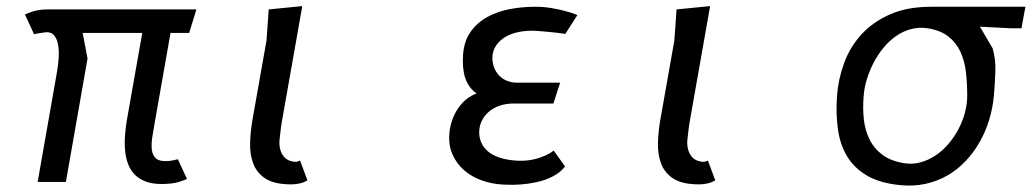

<svg xmlns="http://www.w3.org/2000/svg" viewBox="-20 -580 3290 612"><path d="M523.5 -475 474.5 -196.5Q470 -170.5 466 -146.5Q462 -122.5 463.8 -104.5Q465.5 -86.5 476.2 -76Q487 -65.5 511.5 -66.5Q517 -66.5 523.2 -67.5Q529.5 -68.5 535 -69.5Q541 -71 547 -72.5L576 -9.5Q566.5 -5 548.2 0.5Q530 6 498.5 6.5Q468 7 446.2 -0.8Q424.5 -8.5 410.2 -22.8Q396 -37 388.5 -56.5Q381 -76 378.8 -99.5Q376.5 -123 378.5 -149.5Q380.5 -176 385.5 -203.5L433.5 -475H243.5L259 -393.5L190 0H100L161 -347Q165.5 -371.5 167 -395.5Q168.5 -419.5 165 -438.2Q161.5 -457 151.8 -468Q142 -479 124 -477Q118.5 -476 112.2 -475.2Q106 -474.5 100.5 -473.5Q94.5 -472 88.5 -471L59.5 -534Q69 -538.5 87 -544.2Q105 -550 135.5 -550H606L583 -475Z M829.5 -451 836.5 -550 943.5 -560.5 879 -195.5Q876.5 -182.5 874.8 -167.2Q873 -152 871 -134.5Q868.5 -108.5 879 -89.2Q889.5 -70 911.5 -65.5Q922 -63 927.8 -65Q933.5 -67 936.5 -68L960 -5Q956.5 -3.5 951.8 -1Q947 1.5 940 3.5Q933 5.5 922.8 6.8Q912.5 8 898.5 7.5Q850.5 6 824 -12.2Q797.5 -30.5 786.8 -59.8Q776 -89 777.2 -126.2Q778.5 -163.5 785.5 -202.5Z M1765.5 -316.5 1744 -250H1617Q1592.5 -250 1572.2 -243Q1552 -236 1537.5 -223.2Q1523 -210.5 1515 -193.2Q1507 -176 1507.5 -156Q1508.5 -120 1536.2 -96.8Q1564 -73.5 1619.5 -68.5Q1649 -66 1672.2 -70.2Q1695.5 -74.5 1711.5 -81.5Q1730.5 -89 1745 -100L1781 -49.5Q1768 -31.5 1742.5 -18Q1731.5 -12 1716.8 -6.8Q1702 -1.5 1682.8 2.2Q1663.5 6 1639.5 8Q1615.5 10 1586 8.5Q1550 7 1517 -4.5Q1484 -16 1459.8 -37Q1435.5 -58 1422.2 -88Q1409 -118 1412.5 -156.5Q1414.5 -178 1421.8 -198.2Q1429 -218.5 1440.5 -235.2Q1452 -252 1467 -264Q1482 -276 1499 -282Q1473 -301 1463 -331.2Q1453 -361.5 1456 -405Q1459 -449 1480 -478.5Q1501 -508 1533.2 -525.8Q1565.5 -543.5 1605.2 -551Q1645 -558.5 1685.5 -558.5Q1714 -558.5 1738.2 -554.2Q1762.5 -550 1781 -545Q1802.5 -539.5 1820.5 -532L1782 -472Q1769.5 -473.5 1755.5 -475.5Q1743 -477 1727 -478.5Q1711 -480 1692 -481.5Q1660.5 -483.5 1634.2 -478.2Q1608 -473 1589.2 -461.2Q1570.5 -449.5 1560 -432.8Q1549.5 -416 1549.5 -395.5Q1549.5 -379 1555 -364.8Q1560.5 -350.5 1570.5 -339.8Q1580.5 -329 1595.2 -322.8Q1610 -316.5 1628.5 -316.5Z M2129.5 -451 2136.5 -550 2243.5 -560.5 2179 -195.5Q2176.5 -182.5 2174.8 -167.2Q2173 -152 2171 -134.5Q2168.5 -108.5 2179 -89.2Q2189.5 -70 2211.5 -65.5Q2222 -63 2227.8 -65Q2233.5 -67 2236.5 -68L2260 -5Q2256.5 -3.5 2251.8 -1Q2247 1.5 2240 3.5Q2233 5.5 2222.8 6.8Q2212.5 8 2198.5 7.5Q2150.5 6 2124 -12.2Q2097.5 -30.5 2086.8 -59.8Q2076 -89 2077.2 -126.2Q2078.5 -163.5 2085.5 -202.5Z M2648 -275Q2652 -328.5 2670.8 -379.5Q2689.5 -430.5 2725.8 -470.2Q2762 -510 2817 -534.2Q2872 -558.5 2948.5 -558.5H3248.5L3236 -490H3198.5L3103.5 -495L3144 -426Q3154 -391.5 3152.8 -354Q3151.5 -316.5 3148 -275Q3144.5 -236 3133.2 -198.8Q3122 -161.5 3103.2 -128.2Q3084.5 -95 3058.8 -67.5Q3033 -40 3000.8 -21.2Q2968.5 -2.5 2930.2 6Q2892 14.5 2848 10Q2784 3.5 2743.2 -20.5Q2702.5 -44.5 2680 -82Q2657.5 -119.5 2650.8 -168.8Q2644 -218 2648 -275ZM2733 -275Q2729.5 -235.5 2733.5 -199.8Q2737.5 -164 2751.8 -135.2Q2766 -106.5 2792.5 -86.8Q2819 -67 2860.5 -60Q2887.5 -55.5 2913 -62.2Q2938.5 -69 2961 -83.8Q2983.5 -98.5 3002.2 -120.2Q3021 -142 3034.5 -167.2Q3048 -192.5 3055.5 -220.2Q3063 -248 3063 -275Q3063 -314.5 3058.8 -350.8Q3054.5 -387 3041 -415.8Q3027.5 -444.5 3002.5 -464Q2977.5 -483.5 2936 -490Q2908.5 -494 2883.5 -487.2Q2858.5 -480.5 2836.5 -465.2Q2814.5 -450 2796.5 -428.2Q2778.5 -406.5 2765.2 -381.2Q2752 -356 2743.5 -328.8Q2735 -301.5 2733 -275Z"/></svg>

Font: B612 Mono
Style: Italic
Weight: 400
Italic angle: -10°
Version: Version 1.005